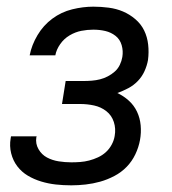

<svg xmlns="http://www.w3.org/2000/svg" viewBox="-20 -548 515 576"><path d="M194 8Q170 8 147.5 5.5Q125 3 103.5 -3.5Q82 -10 63.5 -21Q45 -32 32 -49Q19 -66 13.5 -88Q8 -110 12 -133L13 -139H90L89 -136Q86 -117 95.5 -100.5Q105 -84 121 -75.5Q137 -67 156 -64Q175 -61 194 -61Q207 -61 220.5 -62Q234 -63 247.5 -66.5Q261 -70 274 -76Q287 -82 297.5 -91.5Q308 -101 315 -114Q322 -127 324 -140Q328 -162 321.5 -182Q315 -202 299 -214.5Q283 -227 262.5 -231.5Q242 -236 221 -236H166L177 -305H232Q243 -305 255.5 -306Q268 -307 280 -310Q292 -313 303.5 -319Q315 -325 324.5 -333.5Q334 -342 339.5 -353.5Q345 -365 347 -377Q350 -395 345 -412.5Q340 -430 326.5 -440.5Q313 -451 296 -455Q279 -459 260 -459Q242 -459 224 -455.5Q206 -452 189 -442Q172 -432 160.5 -415.5Q149 -399 146 -382H69Q75 -413 92.5 -442.5Q110 -472 137 -492Q164 -512 196.5 -520Q229 -528 260 -528Q283 -528 306 -525Q329 -522 349 -513.5Q369 -505 386 -490.5Q403 -476 412.5 -456.5Q422 -437 424.5 -414Q427 -391 424 -368Q421 -351 413.5 -334.5Q406 -318 393.5 -305Q381 -292 365 -283.5Q349 -275 332 -269Q351 -260 366.5 -246Q382 -232 391 -213Q400 -194 402 -172Q404 -150 400 -128Q396 -106 386 -85Q376 -64 360 -47.5Q344 -31 323 -20Q302 -9 280.5 -3Q259 3 237 5.5Q215 8 194 8Z"/></svg>

Font: Iosevka QP
Style: Italic
Weight: 400
Italic angle: -9°
Designer: Belleve Invis
Foundry: Belleve Invis
Version: Version 20.0.0; ttfautohint (v1.8.4)